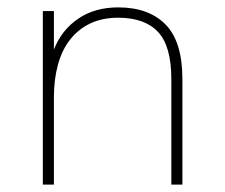

<svg xmlns="http://www.w3.org/2000/svg" viewBox="-20 -500 610 520"><path d="M444 0V-286Q444 -375 408 -413.5Q372 -452 300 -452Q257 -452 224.5 -436.5Q192 -421 170 -393Q148 -365 137 -325Q126 -285 126 -237V0H96V-470H126V-366Q147 -419 192 -449.5Q237 -480 300 -480Q383 -480 428.5 -433.5Q474 -387 474 -286V0Z"/></svg>

Font: Celebes Thin
Style: Regular
Weight: 250
Designer: Anugrah Pasau
Foundry: Lafontype
Version: Version 1.000; ttfautohint (v1.8.4)